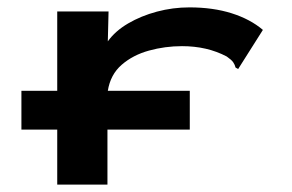

<svg xmlns="http://www.w3.org/2000/svg" viewBox="-20 -499 790 520"><path d="M38 -148V-253H135V-468H274L272 -387Q292 -415 327 -435.5Q362 -456 405 -467.5Q448 -479 493 -479Q557 -479 607.5 -463Q658 -447 692 -418L630 -320L625 -312L618 -316Q616 -324 611.5 -330.5Q607 -337 594 -346Q541 -374 473 -374Q427 -374 383.5 -362Q340 -350 309.5 -323.5Q279 -297 272 -253H494V-148H271V1H135V-148Z"/></svg>

Font: Inconsolata ExtraExpanded ExtraBold
Style: Regular
Weight: 800
Width: 8
Monospace: yes
Designer: Raph Levien, Cyreal, Brenton Simpson
Foundry: Raph Levien, Cyreal, Google
Version: Version 3.001; ttfautohint (v1.8.2.53-6de2)